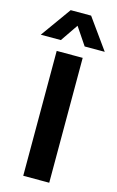

<svg xmlns="http://www.w3.org/2000/svg" viewBox="-186 -1043 670 1099"><g transform="rotate(15 149.5 -493.0)"><path d="M-40 -806 89 -986H210L339 -806H220L150 -910L79 -806ZM72 0V-740H226V0Z"/></g></svg>

Font: Be Vietnam Pro
Style: Bold
Weight: 700
Designer: Lam Bao, Tony Le, Vietanh Nguyen
Foundry: Yellow Type Foundry
Version: Version 1.002; ttfautohint (v1.8.3)